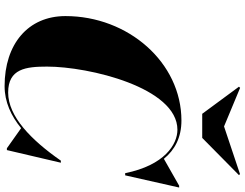

<svg xmlns="http://www.w3.org/2000/svg" viewBox="-135 -921 1066 836"><g transform="rotate(90 398.0 -503.0)"><path d="M530.5 -945.5 362.5 -1015.5 357.5 -1010.5 475.5 -850.5H580.5L742.5 -1010.5L738 -1015ZM355 10C424 10 485 -18.5 538 -62L625.5 0H633.5L688.5 -235H679.5C589.5 -105.5 487 -5.5 383 -5.5C279 -5.5 270 -83 270 -175C270 -357 361 -742.5 545 -742.5C609 -742.5 699.5 -686 734 -515H743.5L796.5 -750H788.5L671.5 -683.5C632.5 -731.5 578 -760 505 -760C252 -760 50 -528 50 -255C50 -92 172 10 355 10Z"/></g></svg>

Font: Bodoni* 24pt Fatface
Style: Italic
Weight: 900
Italic angle: -13°
Version: Version 2.3